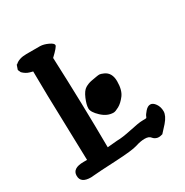

<svg xmlns="http://www.w3.org/2000/svg" viewBox="-157 -787 896 929"><g transform="rotate(-30 291.5 -322.5)"><path d="M393.6 -389.6Q429.7 -374 429.7 -325.2Q429.7 -276.4 410.2 -250.5Q390.6 -224.6 370.1 -213.4Q349.6 -202.1 339.4 -202.1Q304.7 -202.1 273.9 -231Q243.2 -259.8 243.2 -280.3Q243.2 -300.8 256.8 -333Q270.5 -365.2 287.6 -375.5Q304.7 -385.7 323.2 -389.2Q341.8 -392.6 353 -394.5Q364.3 -396.5 371.1 -396.5Q377.9 -396.5 393.6 -389.6ZM115.2 -658.7H191.4Q211.4 -658.2 235.1 -647.2Q258.8 -636.2 258.8 -626.2Q258.8 -616.2 217.8 -577.6Q229 -314.5 230.5 -71.3L285.2 -76.2Q315.4 -76.2 367.7 -87.6Q419.9 -99.1 439.5 -99.1Q459 -99.1 461.7 -100.1Q464.4 -101.1 466.6 -108.2Q468.8 -115.2 482.9 -131.6Q497.1 -147.9 511.7 -147.9Q526.4 -147.9 539.1 -129.9Q551.8 -111.8 551.8 -87.2Q551.8 -62.5 524.9 -31.2L490.7 6.3L475.1 9.8H464.4Q447.3 6.8 438 -5.4Q428.7 -17.6 405.3 -17.6Q381.8 -17.6 354 -8.3Q326.2 1 227.5 5.9Q128.9 10.7 112.8 12.7Q96.7 14.6 87.9 14.6Q31.2 14.6 31.2 -26.4V-27.3Q31.2 -68.4 93.8 -68.4H113.3L103.5 -432.6L101.6 -569.3L85 -573.7Q64.9 -579.1 47.9 -596.2L41 -611.3V-614.3L49.3 -638.2H51.8Q72.8 -658.7 115.2 -658.7Z"/></g></svg>

Font: Drukaatie burti
Style: Demi
Weight: 600
Version: Version 0.14